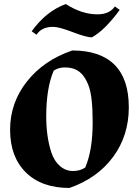

<svg xmlns="http://www.w3.org/2000/svg" viewBox="-20 -916 688 951"><path d="M338 -666Q476 -666 547 -595.5Q618 -525 618 -384.5Q618 -244 540 -138.5Q462 -33 324 15Q186 15 108 -62Q30 -139 30 -273Q30 -407 113.5 -512.5Q197 -618 338 -666ZM356 -571Q333 -582 301 -582Q269 -582 246 -566Q209 -480 209 -339Q209 -239 234 -162Q248 -119 276.5 -94Q305 -69 341 -69Q377 -69 402 -86Q439 -171 439 -310Q439 -442 418 -494Q395 -553 356 -571ZM463 -845Q522 -845 549 -884L573 -867Q498 -765 435 -731Q408 -731 340 -757Q272 -783 243 -783Q186 -783 161 -744L137 -761Q209 -861 306 -896Q385 -845 463 -845Z"/></svg>

Font: Almendra
Style: Bold
Weight: 700
Designer: Ana Sanfelippo
Foundry: Ana Sanfelippo
Version: Version 1.004